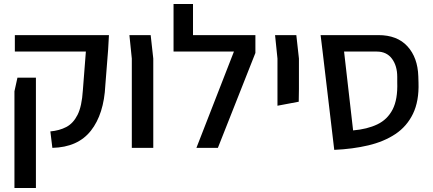

<svg xmlns="http://www.w3.org/2000/svg" viewBox="-20 -737 2156 957"><path d="M241 0 231 -82Q276 -86 310.5 -104Q345 -122 366.5 -164.5Q388 -207 393 -287L408 -480H54V-562H523L519 -490L505 -312Q498 -168 433 -85.5Q368 -3 241 0ZM52 200V-282L67 -350H159V200Z M637 0V-445L625 -562H731L744 -445V0Z M959 0 1146 -480H845V-717H942V-562H1253V-473L1066 0Z M1363 -210V-445L1351 -562H1457L1470 -445V-293L1469 -230Z M1646 10 1588 -480 1578 -562H1866Q1960 -562 2011 -506Q2062 -450 2065 -357L2066 -325Q2069 -233 2038.5 -170Q2008 -107 1951 -69Q1894 -31 1816 -12.5Q1738 6 1646 10ZM1858 -480H1695L1740 -87Q1810 -93 1860.5 -117Q1911 -141 1937 -191.5Q1963 -242 1960 -327V-354Q1960 -409 1933.5 -444.5Q1907 -480 1858 -480Z"/></svg>

Font: Assistant SemiBold
Style: Regular
Weight: 600
Designer: Hebrew By Ben Nathan, Latin by Paul Hunt
Version: Version 3.000